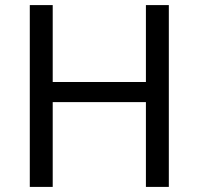

<svg xmlns="http://www.w3.org/2000/svg" viewBox="-20 -827 781 754"><path d="M643 -93H553V-426H187V-93H97V-807H187V-505H553V-807H643Z"/></svg>

Font: Noto Sans Telugu UI
Style: Regular
Weight: 400
Designer: Jelle Bosma - Monotype Design Team
Foundry: Monotype Imaging Inc.
Version: Version 2.005; ttfautohint (v1.8.4.7-5d5b)